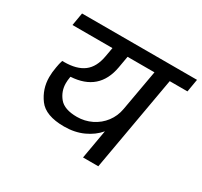

<svg xmlns="http://www.w3.org/2000/svg" viewBox="-152 -942 1201 1144"><g transform="rotate(30 448.5 -370.0)"><path d="M882 -652H760L645 0H540L575 -200Q538 -156 480 -129.5Q422 -103 349 -103Q222 -103 174 -168Q126 -233 126 -314Q126 -347 133 -385Q137 -411 145 -436H158Q244 -436 292.5 -472.5Q341 -509 355 -590L366 -652H91L106 -740H897ZM655 -652H470L456 -572Q424 -390 235 -379L234 -375Q230 -352 230 -332Q230 -277 265 -234Q300 -191 387 -191Q440 -191 487 -214Q534 -237 565 -278Q596 -319 605 -371Z"/></g></svg>

Font: Fz Poppins Med
Style: Italic
Weight: 500
Italic angle: -10°
Designer: Ninad Kale (Devanagari), Jonny Pinhorn (Latin)
Foundry: Indian Type Foundry
Version: Vit hóa bi Vntype.Com & FontZin.Com